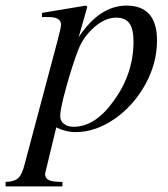

<svg xmlns="http://www.w3.org/2000/svg" viewBox="-97 -461 600 686"><path d="M215 -437 184 -328Q259 -441 355 -441Q464 -441 464 -316Q464 -235 422 -159Q380 -83 312 -36Q244 11 173 11Q137 11 104 -6Q64 159 64 160Q64 176 77.5 182.5Q91 189 126 189V205H-77V189Q-45 188 -31.5 175Q-18 162 -9 126L106 -306Q121 -361 121 -373Q121 -400 77 -400H53V-415L210 -441ZM380 -313Q380 -357 365.5 -377.5Q351 -398 318 -398Q279 -398 240 -364Q201 -330 183 -284Q161 -227 139.5 -149Q118 -71 118 -46Q118 -29 131.5 -18.5Q145 -8 166 -8Q244 -8 311 -103Q380 -199 380 -313Z"/></svg>

Font: STIX MathJax Alphabets
Style: Italic
Weight: 400
Italic angle: -16.33°
Designer: MicroPress Inc., with final additions and corrections provided by Coen Hoffman, Elsevier (retired)
Version: Version 1.1.1